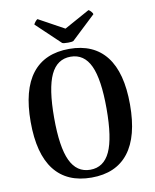

<svg xmlns="http://www.w3.org/2000/svg" viewBox="-98 -977 857 1064"><g transform="rotate(-10 330.5 -444.5)"><path d="M51 -348Q51 -528 122 -619Q193 -710 331 -710Q468 -710 539 -619Q610 -528 610 -348Q610 -168 539 -77Q468 14 331 14Q193 14 122 -77Q51 -168 51 -348ZM478 -348Q478 -513 442.5 -589.5Q407 -666 331 -666Q255 -666 219 -589.5Q183 -513 183 -348Q183 -183 219 -106.5Q255 -30 331 -30Q407 -30 442.5 -106.5Q478 -183 478 -348ZM332 -745Q307 -745 299 -749L165 -876Q166 -881 173.5 -890.5Q181 -900 187 -903L331 -824L474 -903Q481 -900 489 -890.5Q497 -881 497 -876L362 -749Q354 -745 332 -745Z"/></g></svg>

Font: Arima Madurai ExtraBold
Style: Regular
Weight: 800
Designer: Joana Correia and Natanael Gama
Foundry: NDISCOVER
Version: Version 1.020